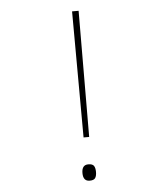

<svg xmlns="http://www.w3.org/2000/svg" viewBox="-52 -760 704 819"><g transform="rotate(-5 300.0 -351.0)"><path d="M287 -714H315L313 -174H289ZM271 -23Q271 -58 299 -58Q317 -58 323 -49Q329 -40 329 -23Q329 -6 323 3Q317 12 299 12Q271 12 271 -23Z"/></g></svg>

Font: Noto Sans Mono UI Thin
Style: Regular
Weight: 250
Monospace: yes
Designer: Monotype Design team
Foundry: Monotype Imaging Inc.
Version: Version 1.000